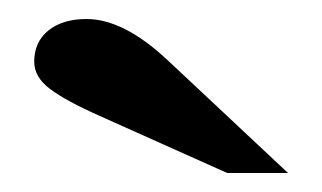

<svg xmlns="http://www.w3.org/2000/svg" viewBox="-20 -833 339 202"><path d="M283 -651H219L85 -711Q49 -727 32.5 -739.5Q16 -752 16 -768Q16 -789 31 -801Q46 -813 71 -813Q110 -813 156 -770Z"/></svg>

Font: Libre Baskerville
Style: Bold
Weight: 700
Designer: Pablo Impallari, Rodrigo Fuenzalida
Foundry: Pablo Impallari, Rodrigo Fuenzalida
Version: Version 1.000